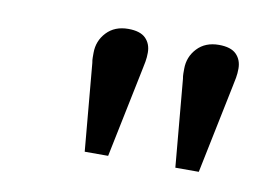

<svg xmlns="http://www.w3.org/2000/svg" viewBox="-41 -842 525 363"><g transform="rotate(10 221.5 -660.5)"><path d="M184 -539H139L124 -707Q123 -712 123 -717Q123 -722 123 -726Q123 -749 138.5 -765.5Q154 -782 180 -782Q203 -782 213.5 -771.5Q224 -761 224 -744Q224 -735 222.5 -726.5Q221 -718 219 -709ZM358 -539H313L298 -707Q297 -712 297 -717Q297 -722 297 -726Q297 -749 312.5 -765.5Q328 -782 354 -782Q377 -782 387.5 -771.5Q398 -761 398 -744Q398 -735 396.5 -726.5Q395 -718 393 -709Z"/></g></svg>

Font: Literata 7pt
Style: Italic
Weight: 400
Italic angle: -2°
Designer: Latin by Veronika Burian and Jose Scaglione. Greek by Irene Vlachou. Cyrillic by Vera Evstafieva
Foundry: TypeTogether
Version: Version 3.002